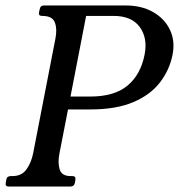

<svg xmlns="http://www.w3.org/2000/svg" viewBox="-34 -680 652 700"><path d="M182.8 -121Q176 -87 183.5 -62.5Q191 -38 224 -38H230Q243 -38 241 -25L239 -13Q236 0 223 0H-2Q-16 0 -13 -13L-11 -25Q-9 -38 5 -38H11Q45 -38 62.5 -62.5Q80 -87 86.8 -121L168 -539Q175 -574 166 -598Q157 -622 120 -622H119Q106 -622 108.2 -635L111 -647Q113 -660 126 -660H425Q482 -660 523.9 -636.2Q565.8 -612.5 585.4 -571.8Q605 -531 595.2 -481Q584.2 -425 549.2 -379.5Q514.2 -334 451.6 -307.5Q389 -281 295 -281H214ZM295 -328Q383 -328 431 -368Q479 -408 493.2 -481Q505 -541 475.5 -581.5Q446 -622 380 -622H280L223 -328Z"/></svg>

Font: Young Serif Light
Style: Italic
Weight: 300
Italic angle: -10.979°
Designer: Bastien Sozeau
Foundry: NBR — Bastien Sozeau
Version: Version 5.001